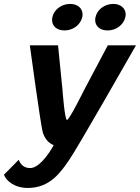

<svg xmlns="http://www.w3.org/2000/svg" viewBox="-60 -728 703 965"><path d="M570 -641.7C570.8 -645.8 571.7 -650.8 571.7 -655C571.7 -685 548.3 -708.3 509.2 -708.3C464.2 -708.3 427.5 -678.3 420 -641.7C419.2 -636.7 418.3 -632.5 418.3 -627.5C418.3 -597.5 441.7 -575 480.8 -575C525.8 -575 561.7 -605 570 -641.7ZM353.3 -641.7C354.2 -645.8 355 -650.8 355 -655C355 -685 331.7 -708.3 292.5 -708.3C247.5 -708.3 210.8 -678.3 203.3 -641.7C202.5 -636.7 201.7 -632.5 201.7 -627.5C201.7 -597.5 225 -575 264.2 -575C309.2 -575 345 -605 353.3 -641.7ZM34.2 75 -40 150C-30 179.2 11.7 216.7 79.2 216.7C192.5 216.7 245.8 136.7 288.3 75C331.7 12.5 623.3 -500 623.3 -500H481.7L362.5 -275C362.5 -275 288.3 -125 276.7 -125C265 -125 254.2 -275 254.2 -275L231.7 -500H90C90 -500 144.2 -100 155 -62.5C163.3 -37.5 178.3 -10.8 210 1.7C179.2 56.7 132.5 116.7 91.7 116.7C58.3 116.7 41.7 95.8 34.2 75Z"/></svg>

Font: BoonHome
Style: Bold Oblique
Weight: 700
Italic angle: -12°
Designer: Sungsit Sawaiwan
Foundry: Sungsit Sawaiwan
Version: Version 0.2